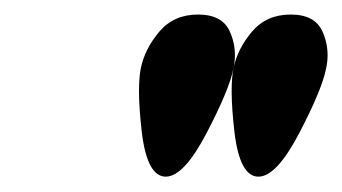

<svg xmlns="http://www.w3.org/2000/svg" viewBox="-20 -711 462 259"><path d="M328.6 -472.7Q303.7 -472.7 296.4 -531.7Q292.5 -564.9 292.5 -587.9Q292.5 -606.4 294.9 -618.7Q300.3 -645 319.8 -668.2Q339.4 -691.4 372.1 -691.4Q404.8 -691.4 415 -668.5Q421.9 -653.3 421.9 -636.2Q421.9 -627.9 419.9 -618.7Q414.6 -590.8 383.8 -531.7Q353 -472.7 328.6 -472.7ZM203.6 -472.7Q178.7 -472.7 171.4 -531.7Q167.5 -564.9 167.5 -587.9Q167.5 -606.4 169.9 -618.7Q175.3 -645 194.8 -668.2Q214.4 -691.4 247.1 -691.4Q279.8 -691.4 290 -668.5Q296.9 -653.3 296.9 -636.2Q296.9 -627.9 294.9 -618.7Q289.6 -590.8 258.8 -531.7Q228 -472.7 203.6 -472.7Z"/></svg>

Font: Juliett
Style: Bold Italic
Weight: 700
Italic angle: -11.25°
Designer: GGBotNet
Foundry: GGBotNet
Version: 0.60